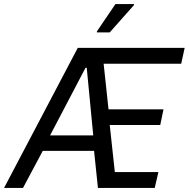

<svg xmlns="http://www.w3.org/2000/svg" viewBox="-48 -923 927 943"><path d="M-28 0 334 -688H859L842 -610H461L485 -386H755L739 -309H491L516 -78H730L712 0H433L414 -182H162L65 0ZM198 -258H410L378 -590H372ZM428 -764V-769L519 -903H610V-898L491 -764Z"/></svg>

Font: Saira Semi Condensed
Style: Italic
Weight: 400
Width: 4
Italic angle: -12°
Designer: Hector Gatti with collaboration of the Omnibus-Type team
Foundry: Omnibus-Type
Version: Version 1.001; ttfautohint (v1.8)